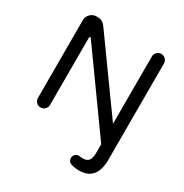

<svg xmlns="http://www.w3.org/2000/svg" viewBox="-206 -849 1195 1246"><g transform="rotate(30 392.0 -226.5)"><path d="M690.4 -641.6V81.1Q690.4 156.2 657.7 195.8Q625 235.4 561.5 235.4Q526.4 235.4 500 226.6Q487.3 222.7 480.5 212.9Q473.6 203.1 473.6 190.4Q473.6 175.8 484.9 164.1Q496.1 152.3 511.7 152.3L523.4 154.3H526.4Q532.2 155.3 541 155.3Q572.3 155.3 585.9 137.7Q599.6 120.1 599.6 79.1V15.6L198.2 -544.9Q193.4 -550.8 190.4 -550.8Q188.5 -550.8 186.5 -547.9Q184.6 -544.9 184.6 -541V-39.1Q184.6 -20.5 170.9 -7.3Q157.2 5.9 138.7 5.9Q120.1 5.9 106.9 -7.3Q93.8 -20.5 93.8 -39.1V-622.1Q93.8 -648.4 112.8 -668Q131.8 -687.5 158.2 -687.5H170.9Q202.1 -687.5 225.6 -658.2L599.6 -137.7V-641.6Q599.6 -660.2 612.8 -673.8Q626 -687.5 644.5 -687.5Q663.1 -687.5 676.8 -673.8Q690.4 -660.2 690.4 -641.6Z"/></g></svg>

Font: FakePearl
Style: Regular
Weight: 400
Version: Version 1.2